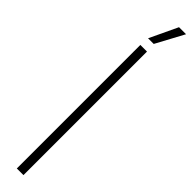

<svg xmlns="http://www.w3.org/2000/svg" viewBox="-352 -940 888 888"><g transform="rotate(45 92.0 -496.0)"><path d="M70 0V-808H113.5V0ZM73.5 -855 138.5 -992.5H184.5L110.5 -855Z"/></g></svg>

Font: Encode Sans Cnd XLt
Style: Regular
Weight: 200
Width: 3
Designer: Multiple Designers
Foundry: Impallari Type
Version: Version 3.002; ttfautohint (v1.8.3) -l 8 -r 50 -G 200 -x 14 